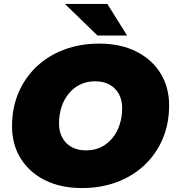

<svg xmlns="http://www.w3.org/2000/svg" viewBox="-20 -937 888 973"><path d="M396 16Q287 16 207.5 -24Q128 -64 84.5 -134.5Q41 -205 41 -297Q41 -390 73.5 -466.5Q106 -543 165 -599Q224 -655 305 -685.5Q386 -716 482 -716Q591 -716 670.5 -676Q750 -636 793.5 -565.5Q837 -495 837 -403Q837 -310 804.5 -233.5Q772 -157 713 -101Q654 -45 573 -14.5Q492 16 396 16ZM416 -175Q460 -175 493.5 -192Q527 -209 551 -239Q575 -269 587 -307.5Q599 -346 599 -389Q599 -430 582.5 -460.5Q566 -491 535.5 -508Q505 -525 462 -525Q419 -525 385 -508Q351 -491 327 -461Q303 -431 291 -392.5Q279 -354 279 -311Q279 -271 295.5 -240Q312 -209 342.5 -192Q373 -175 416 -175ZM474 -757 309 -917H524L624 -757Z"/></svg>

Font: Montserrat Thin Black
Style: Italic
Weight: 900
Italic angle: -11.3°
Version: Version 9.000